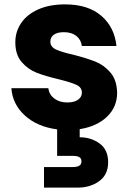

<svg xmlns="http://www.w3.org/2000/svg" viewBox="-20 -586 598 877"><path d="M344 41Q396 41 435 69.5Q474 98 474 155Q474 212 433 241.5Q392 271 335 271H181V177H312Q332 177 342 171Q352 165 352 151Q352 137 342 131.5Q332 126 312 126H241V5Q150 -7 93.5 -58.5Q37 -110 32 -183H201Q204 -154 228 -136Q252 -118 287 -118Q319 -118 336.5 -130.5Q354 -143 354 -163Q354 -187 329 -198.5Q304 -210 248 -224Q188 -238 148 -253.5Q108 -269 79 -302.5Q50 -336 50 -393Q50 -441 76.5 -480.5Q103 -520 154.5 -543Q206 -566 277 -566Q382 -566 442.5 -514Q503 -462 512 -376H354Q350 -405 328.5 -422Q307 -439 272 -439Q242 -439 226 -427.5Q210 -416 210 -396Q210 -372 235.5 -360Q261 -348 315 -336Q377 -320 416 -304.5Q455 -289 484.5 -254.5Q514 -220 515 -162Q515 -98 469.5 -53.5Q424 -9 344 4Z"/></svg>

Font: MSTAGE
Style: Bold
Weight: 700
Designer: Ninad Kale (Devanagari), Jonny Pinhorn (Latin)
Foundry: Indian Type Foundry
Version: 4.004